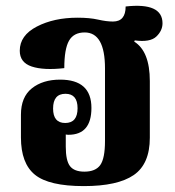

<svg xmlns="http://www.w3.org/2000/svg" viewBox="-20 -620 594 651"><path d="M488 -153V-345Q488 -446 435 -479L437 -483Q489 -476 510 -496Q531 -516 531 -541Q531 -612 406 -598Q406 -547 363 -547Q341 -547 312.5 -553.5Q284 -560 243 -560Q163 -560 105 -530Q47 -500 47 -448Q47 -408 87.5 -394.5Q128 -381 198 -389Q198 -454 214 -482Q230 -510 267 -510Q336 -510 336 -388V-142Q336 -83 320 -60.5Q304 -38 266 -38Q232 -38 217.5 -56.5Q203 -75 203 -123V-164Q207 -163 212 -163Q290 -163 290 -254Q290 -350 184 -350Q125 -350 88 -320.5Q51 -291 51 -231V-154Q51 -66 98.5 -27.5Q146 11 264 11Q379 11 433.5 -26.5Q488 -64 488 -153ZM201 -203Q160 -203 160 -252Q160 -302 202 -302Q243 -302 243 -253Q243 -203 201 -203Z"/></svg>

Font: Noto Serif Thai Condensed Extra
Style: Regular
Weight: 800
Width: 3
Designer: Monotype Design Team
Foundry: Monotype Imaging Inc.
Version: Version 1.901